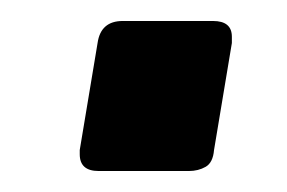

<svg xmlns="http://www.w3.org/2000/svg" viewBox="-20 -162 274 183"><path d="M74 1Q56 1 56 -15Q56 -16 56 -17Q56 -18 56 -19L73 -121Q76 -142 97 -142H183Q201 -142 201 -127Q201 -126 201 -124.5Q201 -123 201 -121L184 -19Q183 -7 176 -3Q169 1 160 1Z"/></svg>

Font: Exo Thin
Style: Bold Italic
Weight: 700
Italic angle: -9°
Version: Version 2.000